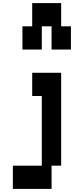

<svg xmlns="http://www.w3.org/2000/svg" viewBox="-20 -1050 540 1240"><path d="M125 -730V-880H188V-1030H375V-880H438V-730H313V-880H250V-730ZM63 170V20H250V-430H188V-580H375V20H313V170Z"/></svg>

Font: 2P VHS
Style: Regular
Weight: 400
Designer: CodeMan38
Foundry: CodeMan38
Version: Version 3.000